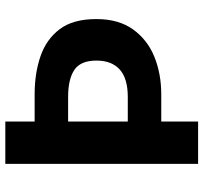

<svg xmlns="http://www.w3.org/2000/svg" viewBox="-42 -742 783 740"><g transform="rotate(-90 350.0 -371.5)"><path d="M89 0V-743H252V-630H357Q438 -630 503.5 -607.5Q569 -585 608 -533.5Q647 -482 647 -392Q647 -306 607 -250.5Q567 -195 501.5 -168.5Q436 -142 357 -142H252V0ZM252 -271H347Q418 -271 452.5 -302Q487 -333 487 -392Q487 -453 451 -477Q415 -501 347 -501H252Z"/></g></svg>

Font: Noto Sans SC ExtraBold
Style: Regular
Weight: 800
Designer: Ryoko NISHIZUKA 西塚涼子 (kana, bopomofo & ideographs); Paul D. Hunt (Latin, Greek & Cyrillic); Sandoll Communications 산돌커뮤니
Foundry: Adobe
Version: Version 2.004-H2;hotconv 1.0.118;makeotfexe 2.5.65603